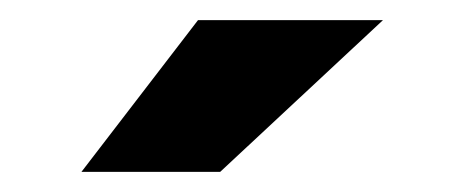

<svg xmlns="http://www.w3.org/2000/svg" viewBox="-20 -770 456 191"><path d="M177 -750 61 -599H199L361 -750Z"/></svg>

Font: Asimov
Style: XWid
Weight: 500
Designer: Google
Version: Version 2.000980; 2014